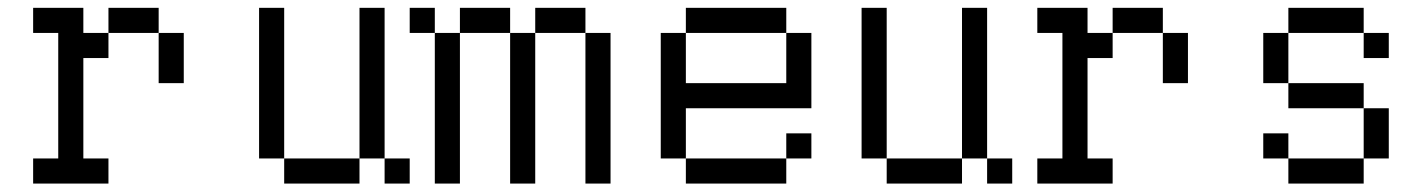

<svg xmlns="http://www.w3.org/2000/svg" viewBox="-20 -582 3540 478"><path d="M62.5 -187.5H125V-500H62.5V-562.5H187.5V-500H250V-437.5H187.5V-187.5H250V-125H62.5ZM375 -500H437.5V-375H375ZM250 -562.5H375V-500H250Z M687.5 -187.5H875V-125H687.5V-187.5H625V-562.5H687.5ZM937.5 -187.5H1000V-125H937.5V-187.5H875V-562.5H937.5Z M1062.5 -500H1125V-125H1062.5ZM1250 -500H1312.5V-125H1250ZM1437.5 -500H1500V-125H1437.5ZM1000 -562.5H1062.5V-500H1000ZM1125 -562.5H1250V-500H1125ZM1312.5 -562.5H1437.5V-500H1312.5Z M1687.5 -187.5H1937.5V-125H1687.5V-187.5H1625V-500H1687.5V-375H1937.5V-500H2000V-312.5H1687.5ZM1937.5 -250H2000V-187.5H1937.5ZM1687.5 -562.5H1937.5V-500H1687.5Z M2187.5 -187.5H2375V-125H2187.5V-187.5H2125V-562.5H2187.5ZM2437.5 -187.5H2500V-125H2437.5V-187.5H2375V-562.5H2437.5Z M2562.5 -187.5H2625V-500H2562.5V-562.5H2687.5V-500H2750V-437.5H2687.5V-187.5H2750V-125H2562.5ZM2875 -500H2937.5V-375H2875ZM2750 -562.5H2875V-500H2750Z M3187.5 -187.5H3375V-125H3187.5V-187.5H3125V-250H3187.5ZM3375 -312.5H3437.5V-187.5H3375ZM3187.5 -375H3375V-312.5H3187.5V-375H3125V-500H3187.5ZM3375 -500H3437.5V-437.5H3375V-500H3187.5V-562.5H3375Z"/></svg>

Font: HE신이문
Style: regular
Weight: 500
Monospace: yes
Designer: Taeyun An (WindowsTiger)
Version: v1.1